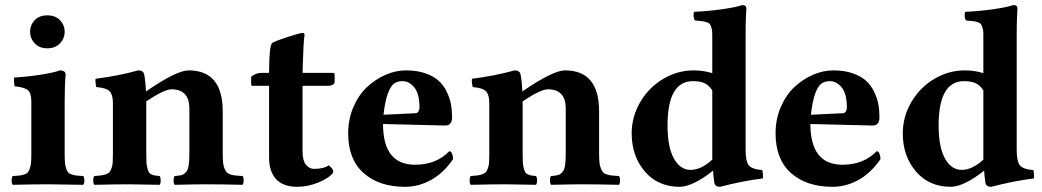

<svg xmlns="http://www.w3.org/2000/svg" viewBox="-20 -718 4061 748"><path d="M231.9 -321.8V-122.1Q231.9 -100.6 232.9 -86.9Q233.9 -73.2 237.5 -62.7Q241.2 -52.2 245.1 -47.1Q249 -42 258.5 -38.6Q268.1 -35.2 277.3 -34.2Q286.6 -33.2 304.2 -32.2Q308.6 -27.8 308.6 -15.1Q308.6 -2.4 304.2 2Q281.7 1.5 235.6 1Q189.5 0.5 167 0Q113.8 0 29.8 2Q25.4 -2.4 25.4 -15.1Q25.4 -27.8 29.8 -32.2Q47.4 -33.2 56.6 -34.2Q65.9 -35.2 75.4 -38.6Q85 -42 88.9 -47.1Q92.8 -52.2 96.4 -62.7Q100.1 -73.2 101.1 -86.9Q102.1 -100.6 102.1 -122.1V-321.8Q102.1 -354.5 89.1 -366.2Q76.2 -377.9 37.1 -381.8Q35.6 -386.7 34.7 -398.9Q33.7 -411.1 35.2 -416Q83.5 -418.5 137.2 -426.8Q190.9 -435.1 212.9 -443.8Q235.8 -443.8 235.8 -426.8Q231.9 -392.1 231.9 -321.8ZM97.2 -594.2Q97.2 -620.1 115 -639.2Q132.8 -658.2 164.1 -658.2Q195.8 -658.2 213.9 -639.2Q231.9 -620.1 231.9 -594.2Q231.9 -568.8 213.9 -549.3Q195.8 -529.8 164.1 -529.8Q133.3 -529.8 115.2 -549.3Q97.2 -568.8 97.2 -594.2Z M847.7 -284.2V-122.1Q847.7 -101.1 848.9 -86.9Q850.1 -72.8 854.2 -62.5Q858.4 -52.2 863 -46.9Q867.7 -41.5 877.9 -38.3Q888.2 -35.2 897.7 -34.2Q907.2 -33.2 924.8 -32.2Q929.2 -27.8 929.2 -15.1Q929.2 -2.4 924.8 2Q838.9 0 782.7 0Q744.6 0 660.6 2Q656.2 -2.4 656.2 -15.1Q656.2 -27.8 660.6 -32.2Q678.7 -33.7 687.3 -35.9Q695.8 -38.1 704.1 -46.9Q712.4 -55.7 715.1 -73.5Q717.8 -91.3 717.8 -122.1V-294.9Q717.8 -370.1 647.9 -370.1Q620.6 -370.1 549.8 -323.2V-122.1Q549.8 -100.6 550.5 -86.7Q551.3 -72.8 554.2 -62.7Q557.1 -52.7 559.8 -47.4Q562.5 -42 569.6 -38.8Q576.7 -35.6 582.8 -34.4Q588.9 -33.2 601.6 -32.2Q606 -27.8 606 -15.1Q606 -2.4 601.6 2Q515.6 0 484.9 0Q431.6 0 347.7 2Q343.3 -2.4 343.3 -15.1Q343.3 -27.8 347.7 -32.2Q366.2 -33.7 374.5 -34.7Q382.8 -35.6 393.1 -39.3Q403.3 -43 407 -47.9Q410.6 -52.7 414.6 -63Q418.5 -73.2 419.2 -86.9Q419.9 -100.6 419.9 -122.1V-315.9Q419.9 -348.6 407.5 -362.1Q395 -375.5 355 -378.9Q353.5 -384.8 352.3 -395.8Q351.1 -406.7 352.5 -411.1Q441.4 -422.4 518.6 -443.8Q539.1 -443.8 542 -426.8Q546.9 -400.4 548.8 -361.8Q668 -443.8 714.8 -443.8Q847.7 -443.8 847.7 -284.2Z M1000.5 -434.1H1028.3Q1028.3 -535.2 1039.6 -549.8Q1043.9 -555.2 1096.4 -572.5Q1148.9 -589.8 1158.7 -589.8Q1166.5 -589.8 1166.5 -581.1Q1162.1 -556.2 1159.7 -467.8L1158.7 -434.1H1275.4Q1283.7 -434.1 1283.7 -428.2V-397Q1283.7 -391.1 1275.6 -387.5Q1267.6 -383.8 1259.3 -383.8H1158.7V-127Q1158.7 -92.3 1171.9 -76.2Q1185.1 -60.1 1203.6 -60.1Q1241.7 -60.1 1260.7 -74.2Q1270.5 -66.4 1274.4 -60.5Q1278.3 -54.7 1278.3 -45.9Q1262.7 -24.4 1220.9 -7.3Q1179.2 9.8 1138.7 9.8Q1083.5 9.8 1055.9 -19.8Q1028.3 -49.3 1028.3 -105V-383.8H963.4Q958.5 -383.8 958.5 -390.1V-418.9Q976.1 -434.1 1000.5 -434.1Z M1474.1 -271 1599.1 -276.9Q1606.4 -277.3 1610.4 -284.2Q1614.3 -291 1614.3 -297.9Q1614.3 -352.5 1594.2 -377.2Q1574.2 -401.9 1548.3 -401.9Q1527.3 -401.9 1514.2 -391.6Q1501 -381.3 1490.5 -352.3Q1480 -323.2 1474.1 -271ZM1730.5 -128.9Q1737.3 -128.9 1741.2 -119.1Q1745.1 -109.4 1745.1 -98.1Q1708.5 -44.4 1659.9 -17.3Q1611.3 9.8 1558.1 9.8Q1457 9.8 1396.7 -43.7Q1336.4 -97.2 1336.4 -198.2Q1336.4 -253.4 1356.7 -300.8Q1377 -348.1 1409.7 -378.7Q1442.4 -409.2 1481.9 -426.5Q1521.5 -443.8 1561.5 -443.8Q1604 -443.8 1636.5 -432.6Q1668.9 -421.4 1688.5 -403.8Q1708 -386.2 1720.2 -361.1Q1732.4 -335.9 1736.8 -311.8Q1741.2 -287.6 1741.2 -259.8Q1741.2 -246.6 1734.9 -237.5Q1728.5 -228.5 1712.4 -229L1472.2 -234.9Q1472.2 -76.2 1597.2 -76.2Q1679.2 -76.2 1730.5 -128.9Z M2314 -284.2V-122.1Q2314 -101.1 2315.2 -86.9Q2316.4 -72.8 2320.6 -62.5Q2324.7 -52.2 2329.3 -46.9Q2334 -41.5 2344.2 -38.3Q2354.5 -35.2 2364 -34.2Q2373.5 -33.2 2391.1 -32.2Q2395.5 -27.8 2395.5 -15.1Q2395.5 -2.4 2391.1 2Q2305.2 0 2249 0Q2210.9 0 2127 2Q2122.6 -2.4 2122.6 -15.1Q2122.6 -27.8 2127 -32.2Q2145 -33.7 2153.6 -35.9Q2162.1 -38.1 2170.4 -46.9Q2178.7 -55.7 2181.4 -73.5Q2184.1 -91.3 2184.1 -122.1V-294.9Q2184.1 -370.1 2114.3 -370.1Q2086.9 -370.1 2016.1 -323.2V-122.1Q2016.1 -100.6 2016.8 -86.7Q2017.6 -72.8 2020.5 -62.7Q2023.4 -52.7 2026.1 -47.4Q2028.8 -42 2035.9 -38.8Q2043 -35.6 2049.1 -34.4Q2055.2 -33.2 2067.9 -32.2Q2072.3 -27.8 2072.3 -15.1Q2072.3 -2.4 2067.9 2Q1981.9 0 1951.2 0Q1897.9 0 1814 2Q1809.6 -2.4 1809.6 -15.1Q1809.6 -27.8 1814 -32.2Q1832.5 -33.7 1840.8 -34.7Q1849.1 -35.6 1859.4 -39.3Q1869.6 -43 1873.3 -47.9Q1877 -52.7 1880.9 -63Q1884.8 -73.2 1885.5 -86.9Q1886.2 -100.6 1886.2 -122.1V-315.9Q1886.2 -348.6 1873.8 -362.1Q1861.3 -375.5 1821.3 -378.9Q1819.8 -384.8 1818.6 -395.8Q1817.4 -406.7 1818.8 -411.1Q1907.7 -422.4 1984.9 -443.8Q2005.4 -443.8 2008.3 -426.8Q2013.2 -400.4 2015.1 -361.8Q2134.3 -443.8 2181.2 -443.8Q2314 -443.8 2314 -284.2Z M2754.9 -96.2V-120.1V-366.2Q2739.3 -388.7 2721.7 -395.3Q2704.1 -401.9 2679.7 -401.9Q2580.6 -401.9 2580.6 -229Q2580.6 -144.5 2605.5 -100.3Q2630.4 -56.2 2669.9 -56.2Q2711.9 -56.2 2754.9 -96.2ZM2754.9 -433.1V-563Q2754.9 -582 2754.6 -592.3Q2754.4 -602.5 2751 -611.8Q2747.6 -621.1 2744.9 -624.8Q2742.2 -628.4 2732.4 -631.6Q2722.7 -634.8 2714.1 -635.7Q2705.6 -636.7 2687 -638.2Q2679.2 -652.8 2683.6 -671.9Q2736.8 -674.3 2790.3 -681.6Q2843.8 -689 2871.6 -698.2Q2887.7 -698.2 2887.7 -685.1Q2887.7 -684.1 2887.5 -679.2Q2887.2 -674.3 2886.7 -665.8Q2886.2 -657.2 2885.7 -646Q2885.3 -634.8 2885 -617.9Q2884.8 -601.1 2884.8 -583V-132.8Q2884.8 -89.4 2897.2 -74Q2909.7 -58.6 2949.7 -55.2Q2951.2 -50.3 2952.1 -39.1Q2953.1 -27.8 2951.7 -22.9Q2870.6 -12.7 2785.6 9.8Q2765.1 9.8 2762.7 -6.8Q2758.8 -36.1 2757.8 -53.2Q2721.7 -23.9 2687.3 -7.1Q2652.8 9.8 2627.9 9.8Q2543 9.8 2491.9 -50.3Q2440.9 -110.4 2440.9 -198.2Q2440.9 -263.2 2474.1 -320.1Q2507.3 -377 2563.2 -410.4Q2619.1 -443.8 2682.6 -443.8Q2720.2 -443.8 2754.9 -433.1Z M3139.2 -271 3264.2 -276.9Q3271.5 -277.3 3275.4 -284.2Q3279.3 -291 3279.3 -297.9Q3279.3 -352.5 3259.3 -377.2Q3239.3 -401.9 3213.4 -401.9Q3192.4 -401.9 3179.2 -391.6Q3166 -381.3 3155.5 -352.3Q3145 -323.2 3139.2 -271ZM3395.5 -128.9Q3402.3 -128.9 3406.2 -119.1Q3410.2 -109.4 3410.2 -98.1Q3373.5 -44.4 3325 -17.3Q3276.4 9.8 3223.1 9.8Q3122.1 9.8 3061.8 -43.7Q3001.5 -97.2 3001.5 -198.2Q3001.5 -253.4 3021.7 -300.8Q3042 -348.1 3074.7 -378.7Q3107.4 -409.2 3147 -426.5Q3186.5 -443.8 3226.6 -443.8Q3269 -443.8 3301.5 -432.6Q3334 -421.4 3353.5 -403.8Q3373 -386.2 3385.3 -361.1Q3397.5 -335.9 3401.9 -311.8Q3406.2 -287.6 3406.2 -259.8Q3406.2 -246.6 3399.9 -237.5Q3393.6 -228.5 3377.4 -229L3137.2 -234.9Q3137.2 -76.2 3262.2 -76.2Q3344.2 -76.2 3395.5 -128.9Z M3811 -96.2V-120.1V-366.2Q3795.4 -388.7 3777.8 -395.3Q3760.3 -401.9 3735.8 -401.9Q3636.7 -401.9 3636.7 -229Q3636.7 -144.5 3661.6 -100.3Q3686.5 -56.2 3726.1 -56.2Q3768.1 -56.2 3811 -96.2ZM3811 -433.1V-563Q3811 -582 3810.8 -592.3Q3810.5 -602.5 3807.1 -611.8Q3803.7 -621.1 3801 -624.8Q3798.3 -628.4 3788.6 -631.6Q3778.8 -634.8 3770.3 -635.7Q3761.7 -636.7 3743.2 -638.2Q3735.4 -652.8 3739.7 -671.9Q3793 -674.3 3846.4 -681.6Q3899.9 -689 3927.7 -698.2Q3943.8 -698.2 3943.8 -685.1Q3943.8 -684.1 3943.6 -679.2Q3943.4 -674.3 3942.9 -665.8Q3942.4 -657.2 3941.9 -646Q3941.4 -634.8 3941.2 -617.9Q3940.9 -601.1 3940.9 -583V-132.8Q3940.9 -89.4 3953.4 -74Q3965.8 -58.6 4005.9 -55.2Q4007.3 -50.3 4008.3 -39.1Q4009.3 -27.8 4007.8 -22.9Q3926.8 -12.7 3841.8 9.8Q3821.3 9.8 3818.8 -6.8Q3814.9 -36.1 3814 -53.2Q3777.8 -23.9 3743.4 -7.1Q3709 9.8 3684.1 9.8Q3599.1 9.8 3548.1 -50.3Q3497.1 -110.4 3497.1 -198.2Q3497.1 -263.2 3530.3 -320.1Q3563.5 -377 3619.4 -410.4Q3675.3 -443.8 3738.8 -443.8Q3776.4 -443.8 3811 -433.1Z"/></svg>

Font: Common Serif
Style: Bold
Weight: 700
Designer: Philipp H. Poll, Khaled Hosny
Foundry: Stefan Peev, Context Ltd.
Version: Version 1.026